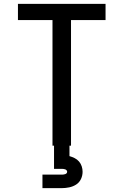

<svg xmlns="http://www.w3.org/2000/svg" viewBox="-20 -755 640 995"><path d="M252 0V-651H73V-735H527V-651H348V0ZM200 220V150H300Q304 150 308.5 149.5Q313 149 317.5 147.5Q322 146 325 143Q328 140 328 135Q328 131 325 127.5Q322 124 317.5 122.5Q313 121 308.5 120.5Q304 120 300 120H260V0H340V54Q354 58 367 64.5Q380 71 389.5 82Q399 93 403.5 107Q408 121 408 135Q408 155 399.5 173Q391 191 374.5 201.5Q358 212 338.5 216Q319 220 300 220Z"/></svg>

Font: Iosevka Custom Medium Extended
Style: Regular
Weight: 500
Width: 7
Monospace: yes
Designer: Belleve Invis
Foundry: Belleve Invis
Version: Version 11.2.4; ttfautohint (v1.8.4)